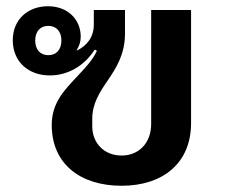

<svg xmlns="http://www.w3.org/2000/svg" viewBox="-20 -584 721 616"><path d="M370 12C503 12 593 -61 593 -189V-552H465V-186C465 -127 427 -85 370 -85C315 -85 276 -124 276 -179V-203C276 -251 299 -287 325 -325C353 -366 381 -410 381 -476V-552H281V-505C281 -464 258 -437 227 -422L226 -423C234 -436 239 -450 239 -466C239 -522 197 -564 134 -564C69 -564 21 -521 21 -455C21 -386 71 -342 140 -342C201 -342 253 -376 284 -425L291 -421C275 -387 249 -362 225 -336C186 -294 146 -254 146 -183C146 -57 239 12 370 12ZM135 -407C109 -407 93 -425 93 -454C93 -483 109 -501 135 -501C161 -501 177 -483 177 -454C177 -425 161 -407 135 -407Z"/></svg>

Font: IBM Plex Thai Looped SemiBold
Style: Regular
Weight: 600
Designer: Mike Abbink, Paul van der Laan, Pieter van Rosmalen, Ben Mitchell, Mark Frömberg
Foundry: Bold Monday
Version: Version 1.0